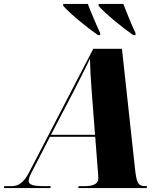

<svg xmlns="http://www.w3.org/2000/svg" viewBox="-77 -964 834 984"><path d="M425 -784H436L437 -793C416 -838 386 -909 373 -944H247V-934C281 -895 366 -825 425 -784ZM606 -784H617L618 -793C597 -838 568 -909 555 -944H429L428 -934C462 -895 547 -825 606 -784ZM-57 0H181L183 -10H150C93 -10 70 -17 70 -37C70 -51 77 -67 96 -102L179 -263H411L425 -81C426 -70 427 -59 427 -50C427 -20 398 -10 357 -10H326L324 0H674L677 -10H669C630 -10 623 -28 615 -98L548 -714H401L76 -88C44 -24 16 -10 -19 -10H-55ZM300 -495C336 -567 364 -620 384 -663C385 -615 388 -555 393 -496L410 -273H184Z"/></svg>

Font: Noto Serif Display SemiCondensed Black
Style: Italic
Weight: 900
Width: 4
Italic angle: -12°
Designer: Monotype Design Team
Foundry: Monotype Imaging Inc.
Version: Version 2.009